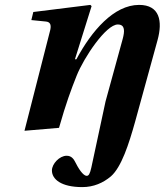

<svg xmlns="http://www.w3.org/2000/svg" viewBox="-20 -522 672 784"><path d="M80 12 221 0C250 -102 270 -155 293 -213C323 -288 413 -422 461 -422C492 -422 489 -393 481 -363L411 -108L353 162C347 189 342 196 334 196C325 196 309 183 289 143C281 127 272 114 252 114C223 114 192 147 192 174C192 210 230 242 316 242C362 242 401 225 433 198C476 160 506 67 532 -26L623 -357C645 -436 632 -502 548 -502C445 -502 354 -396 292 -280H286L354 -497L349 -502L116 -473L108 -440L168 -434C187 -432 191 -418 183 -391Z"/></svg>

Font: Heuristica
Style: Bold Italic
Weight: 700
Italic angle: -13°
Version: Version 1.0.1